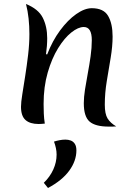

<svg xmlns="http://www.w3.org/2000/svg" viewBox="-20 -618 666 960"><path d="M216 -346Q242 -414 280.5 -466Q319 -518 361 -547.5Q403 -577 439 -577Q498 -577 520.5 -538.5Q543 -500 543 -435Q543 -387 533.5 -330Q524 -273 514 -213Q504 -153 504 -95Q504 -48 518 -25.5Q532 -3 561 14Q551 15 542 15Q533 15 524 15Q457 15 428 -10Q399 -35 399 -102Q399 -132 405 -170.5Q411 -209 419 -251.5Q427 -294 433 -336.5Q439 -379 439 -417Q439 -483 399 -483Q371 -483 336.5 -455.5Q302 -428 270.5 -377Q239 -326 218.5 -255Q198 -184 198 -98Q198 -75 199 -50.5Q200 -26 204 0Q194 1 186.5 1.5Q179 2 173 2Q130 2 107.5 -18Q85 -38 85 -84Q85 -106 91.5 -146.5Q98 -187 106 -238Q114 -289 120.5 -343.5Q127 -398 127 -448Q127 -487 123 -525Q119 -563 110 -598Q172 -573 194 -529Q216 -485 216 -427Q216 -408 214.5 -388Q213 -368 210 -347ZM250 90Q262 86 277.5 83Q293 80 307 80Q321 80 333.5 84.5Q346 89 354 101Q362 113 362 134Q362 186 326.5 235Q291 284 220 322L199 296Q230 266 246.5 229.5Q263 193 263 155Q263 139 259.5 122.5Q256 106 250 90Z"/></svg>

Font: Merienda
Style: Regular
Weight: 400
Designer: Eduardo Rodriguez Tunni
Foundry: Eduardo Rodriguez Tunni
Version: Version 2.001